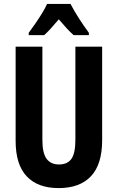

<svg xmlns="http://www.w3.org/2000/svg" viewBox="-20 -953 602 983"><path d="M503 -235Q503 -112 446 -51Q389 10 280 10Q174 10 117 -50Q60 -110 60 -232V-714H197V-237Q197 -169 218.5 -140Q240 -111 282 -111Q325 -111 345.5 -139.5Q366 -168 366 -238V-714H503ZM341 -933Q358 -900 382.5 -861.5Q407 -823 435 -785V-773H357Q340 -788 321 -808.5Q302 -829 281 -854Q259 -828 240 -807Q221 -786 206 -773H127V-785Q142 -805 161 -832.5Q180 -860 196.5 -887Q213 -914 221 -933Z"/></svg>

Font: Noto Sans Lao ExtraCondensed
Style: Bold
Weight: 700
Width: 2
Designer: Monotype Design Team
Foundry: Monotype Imaging Inc.
Version: Version 2.003; ttfautohint (v1.8.4.7-5d5b)